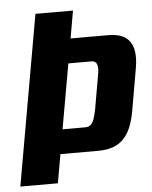

<svg xmlns="http://www.w3.org/2000/svg" viewBox="-82 -717 601 759"><g transform="rotate(-5 218.5 -337.5)"><path d="M-32 0H117L137 -114H287.5Q331.5 -114 360.8 -129.5Q390 -145 407.8 -176.5Q425.5 -208 434.5 -258.5L463 -422Q472 -470 464.5 -501.8Q457 -533.5 433 -549.8Q409 -566 367 -566H217L236 -675H87ZM154 -211 199.5 -468.5H289Q302.5 -468.5 308.5 -461.8Q314.5 -455 315.2 -441.2Q316 -427.5 311.5 -406.5L289 -278Q284.5 -255 279.2 -240.2Q274 -225.5 265.8 -218.2Q257.5 -211 244 -211Z"/></g></svg>

Font: Anybody Condensed
Style: Bold Italic
Weight: 700
Width: 3
Italic angle: -10°
Version: Version 1.113;gftools[0.9.25]